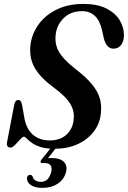

<svg xmlns="http://www.w3.org/2000/svg" viewBox="-20 -730 637 955"><path d="M251.5 10Q208.5 10 181.2 1Q154 -8 138 -19.8Q122 -31.5 113.2 -40.8Q104.5 -50 99 -50Q92.5 -50 80.2 -36.5Q68 -23 55 -9.5Q42 4 33 4Q10.5 4 15 -22.5L50.5 -207.5Q55 -232.5 70.5 -232.5Q79 -232.5 83 -226.8Q87 -221 90 -207L100.5 -147Q109.5 -91 142.5 -61.2Q175.5 -31.5 227.5 -31.5Q277.5 -31.5 309 -58.8Q340.5 -86 346 -132.5Q352 -175.5 330.2 -212.5Q308.5 -249.5 250 -292.5Q183.5 -341.5 155 -388.5Q126.5 -435.5 130.5 -495.5Q134.5 -552.5 167 -601.5Q199.5 -650.5 257.8 -680.5Q316 -710.5 395 -710.5Q464 -710.5 509 -687.8Q554 -665 575.8 -628.5Q597.5 -592 596.5 -551.5Q595.5 -523 581.8 -505.5Q568 -488 544.5 -488Q510.5 -488 497 -537L488 -578Q467 -674.5 388 -674.5Q331 -674.5 295.8 -639Q260.5 -603.5 256.5 -553.5Q252 -508.5 274 -471Q296 -433.5 352 -389.5Q406.5 -348 436 -312.5Q465.5 -277 475.8 -242.8Q486 -208.5 482 -169Q477.5 -116.5 446.8 -76Q416 -35.5 365.8 -12.8Q315.5 10 251.5 10ZM241.5 -5H267.5L219 56.5Q226.5 56 236 56Q279 56 297.8 75.2Q316.5 94.5 308 127Q299 162 267.5 183.2Q236 204.5 190.5 204.5Q153 204.5 133 190Q113 175.5 114 155Q116.5 140.5 129 140Q136.5 138.5 142 147.5Q145.5 161.5 156.8 168Q168 174.5 183.5 174.5Q222 174.5 234.5 126.5Q240 105.5 232 93.2Q224 81 202.5 81H190.5Q182.5 81 181.8 75.8Q181 70.5 187 63Z"/></svg>

Font: Fraunces 144pt S050 SemiBold
Style: Italic
Weight: 600
Italic angle: -16°
Version: Version 1.000; ttfautohint (v1.8.3)